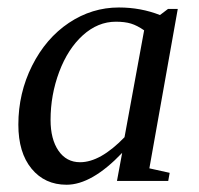

<svg xmlns="http://www.w3.org/2000/svg" viewBox="-20 -491 540 521"><path d="M385.3 -34.2 440.4 -22 436.5 0H297.4L311.5 -76.2Q229 10.3 160.6 10.3Q101.6 10.3 65.7 -33.2Q29.8 -76.7 29.8 -152.8Q29.8 -238.3 67.1 -312.7Q104.5 -387.2 167 -429Q229.5 -470.7 302.7 -470.7Q361.8 -470.7 414.1 -450.2L436 -466.8H462.4ZM371.1 -408.7Q352.1 -421.9 335.4 -427Q318.8 -432.1 294.4 -432.1Q245.6 -432.1 204.8 -395.3Q164.1 -358.4 140.6 -295.9Q117.2 -233.4 117.2 -165.5Q117.2 -113.3 138.7 -82Q160.2 -50.8 197.3 -50.8Q252.4 -50.8 317.9 -118.7Z"/></svg>

Font: Liberation Serif
Style: Italic
Weight: 400
Italic angle: -16.333°
Designer: Steve Matteson
Foundry: Ascender Corporation
Version: Version 2.1.5